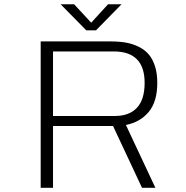

<svg xmlns="http://www.w3.org/2000/svg" viewBox="-20 -898 890 918"><path d="M561 -877.5 439 -753H392.5L270 -877.5H334.5L416 -789.5L496.5 -877.5ZM659 0 520.5 -295.5H233.5V0H174.5V-700H508.5Q548.5 -700 580.8 -694.5Q613 -689 642 -675Q671 -661 690.2 -639Q709.5 -617 720.8 -582.2Q732 -547.5 732 -502Q732 -412 691.2 -363Q650.5 -314 582 -300.5L723 0ZM233.5 -652V-343.5H530Q598 -343.5 634.8 -382.8Q671.5 -422 671.5 -502Q671.5 -652 524 -652Z"/></svg>

Font: League Mono Wide UltraLight
Style: Regular
Weight: 200
Width: 8
Designer: Tyler Finck
Foundry: The League of Moveable Type / Tyler Finck
Version: Version 2.210